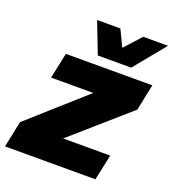

<svg xmlns="http://www.w3.org/2000/svg" viewBox="-159 -858 868 962"><g transform="rotate(20 274.5 -376.5)"><path d="M-23 0 6 -140 301 -403H76L105 -540H566L537 -400L237 -137H488L459 0ZM258 -587 194 -753H318L360 -665L440 -753H572L436 -587Z"/></g></svg>

Font: Geist Black
Style: Italic
Weight: 900
Italic angle: -12°
Designer: Basement.studio, Andrés Briganti, Mateo Zaragoza
Foundry: Basement.studio, Vercel, Andrés Briganti, Guido Ferreyra, Mateo Zaragoza
Version: Version 1.500; ttfautohint (v1.8.4.7-5d5b)